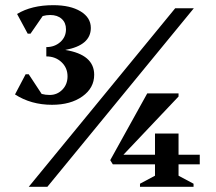

<svg xmlns="http://www.w3.org/2000/svg" viewBox="-20 -722 835 742"><path d="M181 -317Q100 -317 38 -357L79 -435H91L141 -359Q156 -355 172 -355Q201 -355 221 -375.5Q241 -396 241 -427Q241 -460 217.5 -482Q194 -504 159 -504V-540Q191 -540 213 -559.5Q235 -579 235 -609Q235 -634 218.5 -649Q202 -664 174 -664Q159 -664 145 -660L98 -592H87L46 -668Q102 -702 186 -702Q252 -702 291.5 -678Q331 -654 331 -614Q331 -547 232 -529Q344 -511 344 -433Q344 -382 298.5 -349.5Q253 -317 181 -317ZM91 0 657 -690H729L163 0ZM416 -87 406 -103 549 -361H670V-349L457 -124H579V-206H670V-124H752V-87H670V-43L728 -12V0H521V-12L579 -43V-87Z"/></svg>

Font: Platypi SemiBold
Style: Regular
Weight: 600
Designer: David Sargent
Foundry: Bolt Cutter Type
Version: Version 1.200; ttfautohint (v1.8.4.7-5d5b)